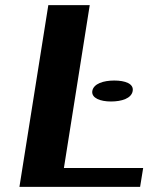

<svg xmlns="http://www.w3.org/2000/svg" viewBox="-20 -731 581 751"><path d="M56 0H528L540 -74H230L331 -711H169ZM341 -375C337 -347 373 -334 414 -334C456 -334 494 -346 499 -375C504 -404 469 -416 427 -416C385 -416 346 -404 341 -375Z"/></svg>

Font: Aerodynamic
Style: BdObl
Weight: 500
Designer: Google
Version: Version 2.000980; 2014